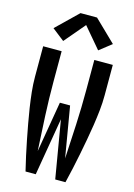

<svg xmlns="http://www.w3.org/2000/svg" viewBox="-143 -1052 785 1124"><g transform="rotate(15 250.0 -489.5)"><path d="M129 0Q118 -45 108 -90.5Q98 -136 89 -182Q80 -228 71.5 -274Q63 -320 56 -366Q49 -412 44 -458.5Q39 -505 39 -551V-735H151V-551Q151 -447 156 -343Q161 -239 167 -134L219 -441H281L333 -134Q339 -239 344 -343Q349 -447 349 -551V-735H461V-551Q461 -505 456 -458.5Q451 -412 444 -366Q437 -320 428.5 -274Q420 -228 411 -182Q402 -136 392 -90.5Q382 -45 371 0H309L250 -349L191 0ZM144 -795 70 -853 200 -979H300L430 -853L356 -795L250 -920Z"/></g></svg>

Font: Zed Mono
Style: Bold
Weight: 700
Monospace: yes
Designer: Belleve Invis
Foundry: Belleve Invis
Version: Version 1.0.0; ttfautohint (v1.8.4)